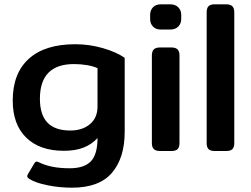

<svg xmlns="http://www.w3.org/2000/svg" viewBox="-20 -700 1165 890"><path d="M117 130Q101 121 109 108L138 59Q144 49 150 49Q154 49 160 52Q215 80 303 80Q370 80 401 48Q432 16 432 -60Q404 -30 366.5 -15.5Q329 -1 276 -1Q164 -1 101.5 -62Q39 -123 39 -234Q39 -360 113.5 -427.5Q188 -495 329 -495Q394 -495 456.5 -477Q519 -459 558 -432V-89Q558 32 499 101Q440 170 314 170Q256 170 201 159Q146 148 117 130ZM432 -206V-384Q413 -393 384 -398Q355 -403 323 -403Q165 -403 165 -242Q165 -168 200 -131.5Q235 -95 306 -95Q362 -95 397 -124.5Q432 -154 432 -206Z M676 -611V-632Q676 -652 689 -666Q702 -680 726 -680H769Q793 -680 806.5 -666Q820 -652 820 -632V-611Q820 -591 806.5 -577Q793 -563 769 -563H726Q702 -563 689 -577Q676 -591 676 -611ZM684 -36V-443Q684 -462 693 -471Q702 -480 722 -480H774Q794 -480 803 -471Q812 -462 812 -443V-36Q812 -18 803.5 -9Q795 0 774 0H722Q702 0 693 -9Q684 -18 684 -36Z M938 -36V-643Q938 -662 946.5 -671Q955 -680 975 -680H1028Q1048 -680 1057 -671Q1066 -662 1066 -643V-36Q1066 -18 1057.5 -9Q1049 0 1028 0H975Q955 0 946.5 -9Q938 -18 938 -36Z"/></svg>

Font: Mitr
Style: Regular
Weight: 400
Designer: Thanarat Vachiruckul
Foundry: Cadson Demak
Version: Version 1.002